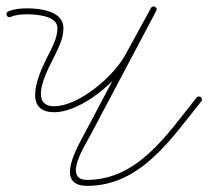

<svg xmlns="http://www.w3.org/2000/svg" viewBox="-24 -582 661 610"><path d="M9.9 -528.3C9.9 -528.3 9.9 -528.3 9.9 -528.3C25 -535.1 45.7 -536.5 62 -536.5C89.2 -536.5 158.5 -532.7 158.5 -493C158.5 -458.8 139.8 -429 125.4 -399.1C125.4 -399.1 125.5 -399.2 125.5 -399.2C125.5 -399.2 125.5 -399.2 125.5 -399.2C123.8 -395.9 122.2 -392.6 120.5 -389.2C120.5 -389.2 120.5 -389.2 120.5 -389.2C120.5 -389.2 120.5 -389.2 120.5 -389.2C95.8 -338.8 49.1 -225.5 148 -225.5C235.2 -225.5 353.5 -326.7 392.4 -401.6C392.4 -401.6 392.4 -401.6 392.4 -401.5C392.4 -401.5 392.3 -401.4 392.3 -401.4C419 -450.1 445.7 -498.8 472.3 -547.4C475.4 -552.9 472.6 -558 468.4 -560.2C464.2 -562.5 458.5 -562 455.6 -556.4C386.3 -425.4 316.9 -294.4 247.6 -163.4C247.6 -163.4 247.6 -163.4 247.6 -163.4C247.6 -163.4 247.6 -163.4 247.6 -163.4C223.5 -117.8 146.8 8.5 253 8.5C423 8.5 520.3 -141.9 615.4 -260C618.7 -264.1 618 -270.1 614 -273.4C609.9 -276.7 603.9 -276 600.6 -272C509.7 -159.1 415.3 -10.5 253 -10.5C174.1 -10.5 247.3 -122.2 264.4 -154.6C264.4 -154.6 264.4 -154.6 264.4 -154.6C264.4 -154.6 264.4 -154.6 264.4 -154.6C333.7 -285.6 403.1 -416.6 472.4 -547.6C475.3 -553.1 472.7 -558.1 468.5 -560.4C464.3 -562.6 458.7 -562.1 455.7 -556.6C429 -507.9 402.3 -459.2 375.7 -410.6C375.7 -410.6 375.6 -410.5 375.6 -410.5C375.6 -410.4 375.6 -410.4 375.6 -410.4C340.1 -342 227.8 -244.5 148 -244.5C70.8 -244.5 119.9 -344.9 137.5 -380.8C137.5 -380.8 137.5 -380.8 137.5 -380.8C137.5 -380.8 137.5 -380.8 137.5 -380.8C139.2 -384.1 140.8 -387.4 142.5 -390.8C142.5 -390.8 142.5 -390.8 142.5 -390.8C142.5 -390.8 142.6 -390.9 142.6 -390.9C158.3 -423.6 177.5 -455.4 177.5 -493C177.5 -547.5 102.1 -555.5 62 -555.5C42.9 -555.5 19.8 -553.5 2.1 -545.7C-2.7 -543.6 -4.8 -537.9 -2.7 -533.1C-0.6 -528.3 5.1 -526.2 9.9 -528.3Z"/></svg>

Font: FRB American Cursive Extralight
Style: Italic
Weight: 200
Italic angle: -25°
Version: Version 2.0;Modular Font Editor K font №1